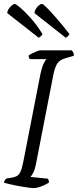

<svg xmlns="http://www.w3.org/2000/svg" viewBox="-27 -961 397 981"><path d="M143 0Q136 0 121 -2Q106 -4 87.5 -7Q69 -10 50 -14Q31 -18 16 -21.5Q1 -25 -7 -28Q-5 -36 -1.5 -41.5Q2 -47 6 -49L32 -53Q47 -56 58 -61Q69 -66 77.5 -83.5Q86 -101 93 -139L180 -585Q188 -621 197 -638Q206 -655 210 -659H126Q123 -662 121 -666.5Q119 -671 119 -677Q125 -682 137 -688Q149 -694 161.5 -699Q174 -704 180 -704H339Q343 -700 347 -693.5Q351 -687 350 -676L306 -663Q277 -655 265 -635.5Q253 -616 245 -576L156 -119Q152 -97 144 -81Q136 -65 129 -57L218 -48Q219 -47 221 -41.5Q223 -36 223 -28Q206 -17 183.5 -8.5Q161 0 143 0ZM171 -768 10 -894Q11 -906 18.5 -917Q26 -928 35 -934.5Q44 -941 48 -941Q54 -941 76.5 -922Q99 -903 130 -868.5Q161 -834 190 -787Q188 -781 182 -776Q176 -771 171 -768ZM309 -768 149 -894Q150 -905 156.5 -916Q163 -927 172 -934Q181 -941 187 -941Q193 -941 212 -922Q231 -903 261 -868.5Q291 -834 328 -787Q327 -785 322 -778.5Q317 -772 309 -768Z"/></svg>

Font: Texturina Medium 12pt Thin
Style: Italic
Weight: 250
Italic angle: -11°
Version: Version 1.002